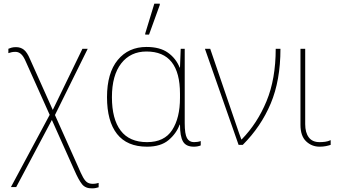

<svg xmlns="http://www.w3.org/2000/svg" viewBox="-20 -796 1865 1055"><path d="M40 232 253 -165 122 -457Q109 -488 94.5 -500Q80 -512 63 -511Q52 -511 43.5 -509Q35 -507 26 -504V-528Q33 -531 43 -534Q53 -537 68 -537Q93 -537 111 -523Q129 -509 145 -471L270 -192L433 -528H462L282 -164L409 120Q425 158 436.5 178.5Q448 199 460 206.5Q472 214 489 214Q500 214 507.5 212.5Q515 211 522 209V233Q515 235 506.5 237Q498 239 487 239Q450 240 431 216.5Q412 193 389 140L265 -137L69 232Z M788 10Q678 10 623 -60Q568 -130 568 -262Q568 -395 627 -466.5Q686 -538 785 -538Q859 -538 903 -506.5Q947 -475 967 -425H969L973 -528H995V-119Q995 -59 1007.5 -37Q1020 -15 1046 -15Q1067 -15 1083 -21V3Q1067 10 1045 10Q1002 10 985.5 -18.5Q969 -47 969 -111H967Q949 -62 906 -26Q863 10 788 10ZM788 -15Q883 -15 926 -81.5Q969 -148 969 -258V-281Q969 -513 785 -513Q697 -513 646 -447.5Q595 -382 595 -262Q595 -142 643 -78.5Q691 -15 788 -15ZM778 -606V-612L828 -776H858V-769L799 -606Z M1291 0 1106 -528H1135L1293 -66Q1296 -58 1299 -49.5Q1302 -41 1306 -30H1308Q1394 -118 1444.5 -240Q1495 -362 1495 -528H1521Q1521 -354 1467.5 -227Q1414 -100 1314 0Z M1736 10Q1693 10 1662 -19.5Q1631 -49 1631 -110V-528H1657V-114Q1657 -68 1676.5 -41.5Q1696 -15 1736 -15Q1751 -15 1766.5 -17Q1782 -19 1797 -26V0Q1785 4 1770 7Q1755 10 1736 10Z"/></svg>

Font: Noto Sans Thin
Style: Regular
Weight: 100
Designer: Monotype Design Team
Foundry: Monotype Imaging Inc.
Version: Version 2.007